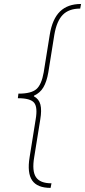

<svg xmlns="http://www.w3.org/2000/svg" viewBox="-20 -781 421 949"><path d="M69.6 -295.5H68.2L71 -318.2H72.4Q134.2 -318.2 159.8 -340.4Q185.4 -362.6 196 -423.3L225.9 -609.4Q238.6 -687.1 276.6 -724.3Q314.6 -761.4 380.7 -761.4L376.4 -738.6Q321 -738.6 290.7 -708.1Q260.3 -677.6 248.6 -609.4L218.8 -423.3Q210.9 -377.1 194.4 -349.3Q177.9 -321.4 148.1 -308.2L147.4 -305Q172.6 -291.9 179.7 -264.2Q186.8 -236.5 179 -190.3L149.1 -4.3Q137.4 63.9 157.7 94.5Q177.9 125 234.4 125L230.1 147.7Q164.1 147.7 138.8 110.6Q113.6 73.5 126.4 -4.3L156.2 -190.3Q166.9 -251.1 148.6 -273.3Q130.3 -295.5 69.6 -295.5Z"/></svg>

Font: Inter Thin  BETA
Style: Italic
Weight: 100
Italic angle: -9.39999°
Designer: Rasmus Andersson
Foundry: rsms
Version: Version 3.011;git-f93a4a705